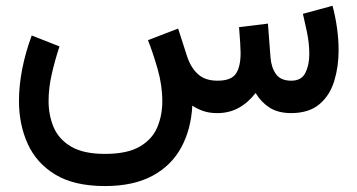

<svg xmlns="http://www.w3.org/2000/svg" viewBox="-20 -390 1232 662"><path d="M729 0Q700.7 0 679.7 -7.6Q658.7 -15.1 643.1 -25.9Q638.7 56.6 604.5 119.1Q570.3 181.6 504.9 216.6Q439.5 251.5 341.8 251.5Q236.3 251.5 171.1 212.2Q106 172.9 75.7 106.2Q45.4 39.6 45.4 -41.5Q45.4 -95.7 56.9 -153.6Q68.4 -211.4 89.4 -267.6L185.1 -230Q169.4 -182.6 158.4 -134.3Q147.5 -85.9 147.5 -42Q147.5 7.8 165.3 49.3Q183.1 90.8 225.6 115.7Q268.1 140.6 341.8 140.6Q418.5 140.6 461.4 115.7Q504.4 90.8 522 49.6Q539.6 8.3 539.6 -40.5Q539.6 -96.2 523.4 -152.3Q507.3 -208.5 490.2 -251.5L594.2 -291.5L625 -195.8Q637.7 -157.2 662.4 -134.5Q687 -111.8 730 -111.8Q776.9 -111.8 793.2 -135.7Q809.6 -159.7 809.6 -207.5Q809.6 -219.2 808.1 -243.2Q806.6 -267.1 804.2 -296.4L903.8 -308.6L912.6 -193.4Q915 -158.2 931.2 -135Q947.3 -111.8 984.4 -111.8Q1019.5 -111.8 1033 -138.9Q1046.4 -166 1046.4 -203.1Q1046.4 -242.2 1037.8 -282.2Q1029.3 -322.3 1024.4 -342.3L1126.5 -370.1Q1136.2 -334.5 1141.8 -294.7Q1147.5 -254.9 1147.5 -215.8Q1147.5 -159.7 1132.3 -110.4Q1117.2 -61 1081.5 -30.8Q1045.9 -0.5 984.9 0Q939 0 909.7 -18.8Q880.4 -37.6 861.3 -69.3Q835 -35.6 802.5 -17.8Q770 0 729 0Z"/></svg>

Font: Vazirmatn RD FD Medium
Style: Regular
Weight: 500
Designer: Saber Rastikerdar
Foundry: Saber Rastikerdar
Version: Version 33.003